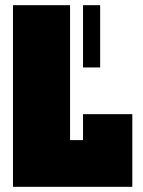

<svg xmlns="http://www.w3.org/2000/svg" viewBox="-20 -720 550 740"><path d="M30 0V-700H250V-180H300V-280H490V0ZM300 -460V-700H366V-460Z"/></svg>

Font: Tektur Condensed Black
Style: Regular
Weight: 900
Width: 3
Designer: Adam Jagosz
Foundry: Adam Jagosz
Version: Version 1.005;gftools[0.9.30]